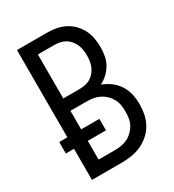

<svg xmlns="http://www.w3.org/2000/svg" viewBox="-178 -838 855 941"><g transform="rotate(-30 250.0 -367.5)"><path d="M64 0V-176H18V-241H64V-735H233Q259 -735 284.5 -730.5Q310 -726 333 -714.5Q356 -703 374.5 -684.5Q393 -666 405 -642.5Q417 -619 421.5 -593.5Q426 -568 426 -542Q426 -518 421.5 -493.5Q417 -469 405 -448Q393 -427 375 -410Q357 -393 335 -383Q361 -373 384.5 -356Q408 -339 423.5 -315Q439 -291 445.5 -263Q452 -235 452 -206Q452 -178 446.5 -149.5Q441 -121 427 -96Q413 -71 391.5 -52Q370 -33 344 -21Q318 -9 289.5 -4.5Q261 0 233 0ZM142 -416H233Q249 -416 265 -419Q281 -422 295 -430Q309 -438 319.5 -450.5Q330 -463 336.5 -477.5Q343 -492 345.5 -508Q348 -524 348 -541Q348 -557 345.5 -573Q343 -589 336.5 -603.5Q330 -618 319.5 -630.5Q309 -643 295 -651Q281 -659 265 -662Q249 -665 233 -665H142ZM142 -70H233Q252 -70 270.5 -73Q289 -76 305.5 -84Q322 -92 336 -105.5Q350 -119 359 -135.5Q368 -152 371 -170.5Q374 -189 374 -208Q374 -226 371 -245Q368 -264 359 -280.5Q350 -297 336.5 -310Q323 -323 306 -331.5Q289 -340 270.5 -343Q252 -346 233 -346H142V-241H245V-176H142Z"/></g></svg>

Font: Iosevka Term
Style: Regular
Weight: 400
Monospace: yes
Designer: Belleve Invis
Foundry: Belleve Invis
Version: Version 30.0.1